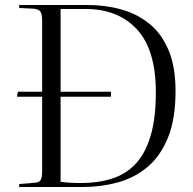

<svg xmlns="http://www.w3.org/2000/svg" viewBox="-20 -750 775 770"><path d="M330 -730Q403 -730 467 -712Q531 -694 580 -654Q629 -614 656.5 -547.5Q684 -481 684 -385Q684 -272 653.5 -197.5Q623 -123 570.5 -79.5Q518 -36 451 -18Q384 0 311 0H57V-12L118 -17Q137 -18 143 -28Q149 -38 149 -65V-362H48L52 -382H149V-667Q149 -693 142.5 -703Q136 -713 116 -715L57 -718V-730ZM305 -16Q373 -16 428.5 -33.5Q484 -51 523 -92Q562 -133 583.5 -203.5Q605 -274 605 -380Q605 -550 529.5 -632Q454 -714 323 -714H223V-382H425V-362H223V-21Q256 -16 305 -16Z"/></svg>

Font: Literata 72pt Light
Style: Regular
Weight: 300
Designer: Latin by Veronika Burian and Jose Scaglione. Greek by Irene Vlachou. Cyrillic by Vera Evstafieva.
Foundry: TypeTogether
Version: Version 3.002